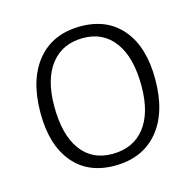

<svg xmlns="http://www.w3.org/2000/svg" viewBox="-77 -541 637 626"><g transform="rotate(-15 241.5 -228.0)"><path d="M246 -462Q336 -462 386.5 -401.5Q437 -341 437 -233Q437 -120 384 -57Q331 6 237 6Q147 6 97 -54.5Q47 -115 47 -222Q47 -335 99.5 -398.5Q152 -462 246 -462ZM244 -423Q174 -423 135 -373Q96 -323 96 -232Q96 -136 133.5 -84.5Q171 -33 239 -33Q310 -33 349 -82.5Q388 -132 388 -223Q388 -319 350 -371Q312 -423 244 -423Z"/></g></svg>

Font: Alegreya Sans Light
Style: Regular
Weight: 300
Designer: Juan Pablo del Peral
Foundry: Huerta Tipografica
Version: Version 2.007